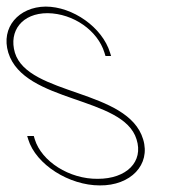

<svg xmlns="http://www.w3.org/2000/svg" viewBox="-89 -573 563 583"><path d="M245.2 -413 248.3 -403H231.3L228.2 -413C207.7 -480 134.1 -532 55.5 -533C-21.8 -533 -63.1 -479 -43.8 -413C-3.7 -282 299.9 -303 345.6 -150C369.2 -73 307.8 -9 213.9 -10C121.2 -10 20.2 -73 -3.4 -150L-6.4 -160H13.6L16.6 -150C37.1 -83 121.4 -29 207.8 -30C295.4 -30 347.4 -82 325.6 -150C285.3 -282 -15.7 -259 -63.8 -413C-87.3 -490 -31.9 -552 49.4 -553C131.9 -553 221.7 -490 245.2 -413Z"/></svg>

Font: Nordica Plus
Style: NordicaClassicUltLtCondOpObl
Weight: 300
Version: Version 1.01